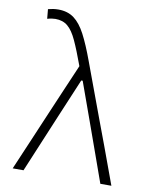

<svg xmlns="http://www.w3.org/2000/svg" viewBox="-83 -803 685 865"><g transform="rotate(10 259.0 -370.0)"><path d="M35 0Q63.5 -67.5 95 -140.5Q126 -213.5 155 -281.5Q177.5 -334 202 -391.5Q226.5 -448.5 251 -505.5Q225.5 -575.5 206.2 -617.2Q187 -659 164.5 -677.8Q142 -696.5 108 -696.5Q103 -696.5 92.8 -695.2Q82.5 -694 71 -690.5L67 -734Q78.5 -737 90.2 -738.8Q102 -740.5 114 -740.5Q156.5 -740.5 185.8 -718.8Q215 -697 238.5 -652Q262 -607 287.5 -537.5L380.5 -286.5Q405.5 -219.5 423.5 -171.5Q441 -123 456 -83Q471 -43 486.5 0H436Q412 -67.5 388 -134.5Q364 -201.5 339.5 -270L277 -443.5H270.5L196 -266.5Q167 -197 139.2 -130.8Q111.5 -64.5 84.5 0Z"/></g></svg>

Font: Heraclito ExtraLight
Style: Regular
Weight: 200
Designer: Kostas Bartsokas (font) & Cristiano Sobral (main changes)
Foundry: Kostas Bartsokas (font) & Cristiano Sobral (main changes)
Version: Version 1.00;July 8, 2020;FontCreator 13.0.0.2655 64-bit